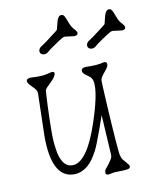

<svg xmlns="http://www.w3.org/2000/svg" viewBox="-97 -1011 858 1060"><g transform="rotate(-10 331.5 -481.0)"><path d="M456.5 -120.1 457 -131.3 443.8 -353.5 419.4 -284.2Q386.2 -191.9 372.3 -165.8Q358.4 -139.6 345.7 -121.8Q333 -104 316.9 -89.8Q280.3 -58.6 238.3 -58.6Q112.8 -58.6 112.8 -293.9L118.7 -532.2Q118.7 -549.3 106 -562.5Q93.3 -575.7 85 -584.5Q69.8 -599.6 69.8 -609.9Q69.8 -626 97.2 -626L128.9 -624.5Q166 -624.5 188.5 -630.4Q210.9 -636.2 215.8 -636.2Q228 -636.2 228 -626.5Q228 -609.4 197.3 -580.1Q185.5 -569.3 175.3 -558.6Q165 -547.9 164.1 -539.8Q163.1 -531.7 161.9 -508.8Q160.6 -485.8 159.2 -454.1Q153.3 -297.4 157.5 -253.7Q161.6 -210 166.7 -187.7Q171.9 -165.5 180.7 -148.4Q201.2 -109.4 238.3 -109.4Q320.8 -109.4 392.1 -326.2Q454.6 -516.6 426.3 -562.5Q419.9 -572.3 402.8 -583.5Q378.4 -599.6 378.4 -612.3Q378.4 -631.3 405.8 -631.3L429.7 -630.9Q465.3 -630.9 484.4 -634.8Q505.4 -639.6 508.3 -639.6Q523.4 -639.6 523.4 -626Q523.4 -612.3 507.6 -593.8Q491.7 -575.2 484.1 -563.5Q476.6 -551.8 476.3 -541.5Q476.1 -531.2 477.1 -511.7Q478 -492.2 479.5 -463.9Q481 -435.5 482.9 -401.1Q484.9 -366.7 487.1 -331.1Q489.3 -295.4 491.7 -261Q494.1 -226.6 496.1 -198.2Q501.5 -133.3 503.4 -123.8Q505.4 -114.3 508.1 -106.9Q510.7 -99.6 514.6 -93.8L544.9 -58.1Q553.7 -40.5 536.1 -35.2Q522.9 -31.7 489 -31.7Q455.1 -31.7 442.9 -28.3Q408.7 -17.6 408.7 -38.1Q408.7 -49.8 413.8 -55.9Q418.9 -62 425.3 -69.8Q431.6 -77.6 438.5 -86.9Q455.6 -110.4 456.5 -120.1ZM369.6 -809.6 321.3 -815.9Q313.5 -815.9 307.6 -813.2Q301.8 -810.5 287.1 -801.3Q272.5 -792 258.8 -782.2Q224.6 -759.3 218.8 -753.4Q205.1 -739.7 191.9 -739.7Q178.7 -739.7 172.6 -746.1Q166.5 -752.4 166.5 -759.8Q166.5 -777.3 185.5 -788.1Q204.1 -798.8 278.8 -856.9Q283.7 -859.9 289.1 -888.2Q299.3 -937 319.3 -937Q330.6 -937 335.9 -928.2Q341.3 -919.4 346.2 -906.2Q351.1 -893.1 357.4 -877.7Q363.8 -862.3 373 -852.5Q391.6 -833 391.6 -824.7Q391.6 -809.6 369.6 -809.6ZM634.3 -794.9 585.9 -801.3Q578.1 -801.3 572.3 -798.6Q566.4 -795.9 551.8 -786.6Q537.1 -777.3 523.4 -767.6Q489.3 -744.6 483.4 -738.8Q469.7 -725.1 456.5 -725.1Q443.4 -725.1 437.3 -731.4Q431.2 -737.8 431.2 -745.1Q431.2 -762.7 450.2 -773.4Q468.8 -784.2 543.5 -842.3Q548.3 -845.2 553.7 -873.5Q564 -922.4 584 -922.4Q595.2 -922.4 600.6 -913.6Q606 -904.8 610.8 -891.6Q615.7 -878.4 622.1 -863Q628.4 -847.7 637.7 -837.9Q656.2 -818.4 656.2 -810.1Q656.2 -794.9 634.3 -794.9Z"/></g></svg>

Font: Snowburst One
Style: Regular
Weight: 400
Designer: Annet Stirling
Foundry: Annet Stirling
Version: Version 1.001